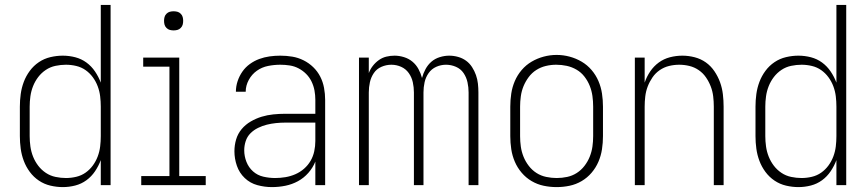

<svg xmlns="http://www.w3.org/2000/svg" viewBox="-20 -755 3540 783"><path d="M236 8Q211 8 185.5 2Q160 -4 138.5 -18.5Q117 -33 101.5 -54Q86 -75 77 -99Q68 -123 64.5 -148.5Q61 -174 61 -200V-320Q61 -346 64.5 -371.5Q68 -397 77 -421Q86 -445 101.5 -466Q117 -487 138.5 -501.5Q160 -516 185.5 -522Q211 -528 236 -528Q262 -528 287 -521.5Q312 -515 332.5 -500Q353 -485 367.5 -463.5Q382 -442 391 -418V-735H431V0H391V-102Q382 -78 367.5 -56.5Q353 -35 332.5 -20Q312 -5 287 1.5Q262 8 236 8ZM249 -29Q270 -29 291 -34Q312 -39 329 -51Q346 -63 358.5 -80Q371 -97 378.5 -117Q386 -137 388.5 -158Q391 -179 391 -200V-320Q391 -341 388.5 -362Q386 -383 378.5 -403Q371 -423 358.5 -440Q346 -457 329 -469Q312 -481 291 -486Q270 -491 249 -491Q228 -491 206.5 -486.5Q185 -482 167 -470Q149 -458 136 -441Q123 -424 115 -404Q107 -384 104 -362.5Q101 -341 101 -320V-200Q101 -179 104 -157.5Q107 -136 115 -116Q123 -96 136 -79Q149 -62 167 -50Q185 -38 206.5 -33.5Q228 -29 249 -29Z M556 0V-37H671V-483H564V-520H711V-37H819V0ZM688 -631Q680 -631 672.5 -633Q665 -635 659 -641Q653 -647 651 -654.5Q649 -662 649 -670Q649 -678 651 -685.5Q653 -693 659 -699Q665 -705 672.5 -707Q680 -709 688 -709Q696 -709 703.5 -707Q711 -705 717 -699Q723 -693 725 -685.5Q727 -678 727 -670Q727 -662 725 -654.5Q723 -647 717 -641Q711 -635 703.5 -633Q696 -631 688 -631Z M1089 8Q1059 8 1029.5 0Q1000 -8 978 -29Q956 -50 946 -79Q936 -108 936 -138Q936 -163 943 -186.5Q950 -210 965.5 -228.5Q981 -247 1002.5 -259.5Q1024 -272 1047 -279Q1070 -286 1094.5 -288.5Q1119 -291 1143 -291H1266V-348Q1266 -367 1262.5 -386Q1259 -405 1250.5 -422.5Q1242 -440 1228.5 -453.5Q1215 -467 1198 -476Q1181 -485 1162 -488Q1143 -491 1123 -491Q1098 -491 1073 -486Q1048 -481 1027.5 -466.5Q1007 -452 994.5 -429Q982 -406 982 -381H942Q942 -403 949 -424Q956 -445 968.5 -463Q981 -481 999 -494Q1017 -507 1037.5 -514.5Q1058 -522 1079.5 -525Q1101 -528 1123 -528Q1148 -528 1172 -524Q1196 -520 1218 -509Q1240 -498 1257.5 -481Q1275 -464 1286 -442.5Q1297 -421 1301.5 -396.5Q1306 -372 1306 -348V0H1266V-96Q1256 -71 1237.5 -50Q1219 -29 1195 -16Q1171 -3 1144 2.5Q1117 8 1089 8ZM1102 -29Q1123 -29 1144 -32.5Q1165 -36 1184.5 -44.5Q1204 -53 1220 -67Q1236 -81 1246.5 -99Q1257 -117 1261.5 -138Q1266 -159 1266 -180V-255H1143Q1124 -255 1105 -253Q1086 -251 1068 -246.5Q1050 -242 1032.5 -233.5Q1015 -225 1001.5 -211.5Q988 -198 982 -179.5Q976 -161 976 -142Q976 -118 985 -95Q994 -72 1012 -56Q1030 -40 1054 -34.5Q1078 -29 1102 -29Z M1444 0V-520H1484V-457Q1490 -473 1500.5 -486.5Q1511 -500 1525 -510Q1539 -520 1555.5 -524Q1572 -528 1589 -528Q1608 -528 1627.5 -522Q1647 -516 1662 -503.5Q1677 -491 1686.5 -473.5Q1696 -456 1701 -437Q1706 -456 1715.5 -473.5Q1725 -491 1739.5 -503.5Q1754 -516 1773.5 -522Q1793 -528 1812 -528Q1830 -528 1848 -523Q1866 -518 1880.5 -507.5Q1895 -497 1905 -481.5Q1915 -466 1921 -449Q1927 -432 1929 -414Q1931 -396 1931 -378V0H1891V-378Q1891 -399 1886.5 -419.5Q1882 -440 1870.5 -457Q1859 -474 1839.5 -482.5Q1820 -491 1799 -491Q1778 -491 1759 -482.5Q1740 -474 1728 -457Q1716 -440 1711.5 -419.5Q1707 -399 1707 -378V0H1668V-378Q1668 -399 1663.5 -419.5Q1659 -440 1647 -457Q1635 -474 1616 -482.5Q1597 -491 1576 -491Q1555 -491 1535.5 -482.5Q1516 -474 1504.5 -457Q1493 -440 1488.5 -419.5Q1484 -399 1484 -378V0Z M2250 8Q2223 8 2197 2.5Q2171 -3 2148 -16.5Q2125 -30 2107.5 -50.5Q2090 -71 2079.5 -95.5Q2069 -120 2065 -146.5Q2061 -173 2061 -200V-320Q2061 -347 2065 -373.5Q2069 -400 2079.5 -424.5Q2090 -449 2107.5 -469.5Q2125 -490 2148 -503.5Q2171 -517 2197 -524Q2223 -531 2250 -531Q2277 -531 2303 -524Q2329 -517 2352 -503.5Q2375 -490 2392.5 -469.5Q2410 -449 2420.5 -424.5Q2431 -400 2435 -373.5Q2439 -347 2439 -320V-200Q2439 -173 2435 -146.5Q2431 -120 2420.5 -95.5Q2410 -71 2392.5 -50.5Q2375 -30 2352 -16.5Q2329 -3 2303 2.5Q2277 8 2250 8ZM2250 -29Q2272 -29 2293 -33.5Q2314 -38 2332 -49.5Q2350 -61 2363.5 -78.5Q2377 -96 2385 -116Q2393 -136 2396 -157Q2399 -178 2399 -200V-320Q2399 -342 2396 -363.5Q2393 -385 2385 -405Q2377 -425 2363.5 -442.5Q2350 -460 2331 -471Q2312 -482 2291 -486.5Q2270 -491 2248 -491Q2227 -491 2206 -486Q2185 -481 2167 -469.5Q2149 -458 2136 -440.5Q2123 -423 2115 -403.5Q2107 -384 2104 -362.5Q2101 -341 2101 -320V-200Q2101 -178 2104 -157Q2107 -136 2115 -116Q2123 -96 2136.5 -78.5Q2150 -61 2168 -49.5Q2186 -38 2207.5 -33.5Q2229 -29 2250 -29Z M2569 0V-520H2609V-418Q2617 -442 2631.5 -463.5Q2646 -485 2666.5 -500Q2687 -515 2712 -521.5Q2737 -528 2763 -528Q2788 -528 2813 -521.5Q2838 -515 2858.5 -500.5Q2879 -486 2893.5 -464.5Q2908 -443 2916.5 -419.5Q2925 -396 2928 -370.5Q2931 -345 2931 -320V0H2891V-320Q2891 -341 2888.5 -362Q2886 -383 2878.5 -402.5Q2871 -422 2859 -439.5Q2847 -457 2829.5 -469Q2812 -481 2791.5 -486Q2771 -491 2750 -491Q2729 -491 2708.5 -486Q2688 -481 2670.5 -469Q2653 -457 2641 -439.5Q2629 -422 2621.5 -402.5Q2614 -383 2611.5 -362Q2609 -341 2609 -320V0Z M3236 8Q3211 8 3185.5 2Q3160 -4 3138.5 -18.5Q3117 -33 3101.5 -54Q3086 -75 3077 -99Q3068 -123 3064.5 -148.5Q3061 -174 3061 -200V-320Q3061 -346 3064.5 -371.5Q3068 -397 3077 -421Q3086 -445 3101.5 -466Q3117 -487 3138.5 -501.5Q3160 -516 3185.5 -522Q3211 -528 3236 -528Q3262 -528 3287 -521.5Q3312 -515 3332.5 -500Q3353 -485 3367.5 -463.5Q3382 -442 3391 -418V-735H3431V0H3391V-102Q3382 -78 3367.5 -56.5Q3353 -35 3332.5 -20Q3312 -5 3287 1.5Q3262 8 3236 8ZM3249 -29Q3270 -29 3291 -34Q3312 -39 3329 -51Q3346 -63 3358.5 -80Q3371 -97 3378.5 -117Q3386 -137 3388.5 -158Q3391 -179 3391 -200V-320Q3391 -341 3388.5 -362Q3386 -383 3378.5 -403Q3371 -423 3358.5 -440Q3346 -457 3329 -469Q3312 -481 3291 -486Q3270 -491 3249 -491Q3228 -491 3206.5 -486.5Q3185 -482 3167 -470Q3149 -458 3136 -441Q3123 -424 3115 -404Q3107 -384 3104 -362.5Q3101 -341 3101 -320V-200Q3101 -179 3104 -157.5Q3107 -136 3115 -116Q3123 -96 3136 -79Q3149 -62 3167 -50Q3185 -38 3206.5 -33.5Q3228 -29 3249 -29Z"/></svg>

Font: Zed Sans Extralight
Style: Regular
Weight: 200
Designer: Belleve Invis
Foundry: Belleve Invis
Version: Version 1.0.0; ttfautohint (v1.8.4)